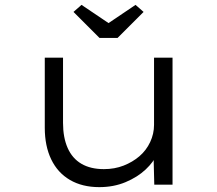

<svg xmlns="http://www.w3.org/2000/svg" viewBox="-20 -759 891 789"><path d="M388 10Q318 10 267.5 -19.5Q217 -49 190.5 -104Q164 -159 164 -234V-522H239V-254Q239 -194 258 -151Q277 -108 314.5 -86Q352 -64 407 -64Q451 -64 488 -78.5Q525 -93 553 -117Q581 -141 597 -175Q613 -209 613 -246V-522H689V0H614L611 -120L625 -126Q612 -94 578.5 -62.5Q545 -31 496 -10.5Q447 10 388 10ZM389 -603 282 -710 315 -739 441 -654H411L537 -739L570 -710L463 -603Z"/></svg>

Font: Lexend Peta Light
Style: Regular
Weight: 300
Version: Version 1.007